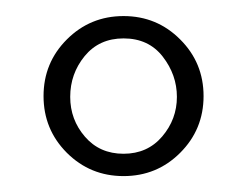

<svg xmlns="http://www.w3.org/2000/svg" viewBox="-20 -645 308 239"><path d="M200.2 -524.4Q200.2 -551.8 182.6 -574.5Q165 -597.2 133.8 -597.2Q103.5 -597.2 85.4 -575.2Q67.4 -553.2 67.4 -524.4Q67.4 -496.1 85.7 -474.9Q104 -453.6 133.8 -453.6Q163.6 -453.6 181.9 -475.1Q200.2 -496.6 200.2 -524.4ZM63.2 -454.8Q34.2 -483.9 34.2 -525.4Q34.2 -566.9 63.2 -595.9Q92.3 -625 133.8 -625Q175.3 -625 204.3 -595.9Q233.4 -566.9 233.4 -525.4Q233.4 -483.9 204.3 -454.8Q175.3 -425.8 133.8 -425.8Q92.3 -425.8 63.2 -454.8Z"/></svg>

Font: Libertinage
Style: b
Weight: 400
Designer: OSP
Foundry: OSP
Version: Version 1.0; 2008; OFL relea